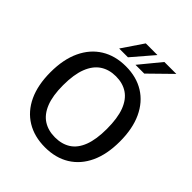

<svg xmlns="http://www.w3.org/2000/svg" viewBox="-252 -1082 1245 1245"><g transform="rotate(45 370.5 -459.5)"><path d="M372 10Q273.5 10 201.8 -33.8Q130 -77.5 91.2 -160.2Q52.5 -243 52.5 -360Q52.5 -478 91.8 -561.2Q131 -644.5 202.8 -688.8Q274.5 -733 372 -733Q469 -733 540.2 -688.8Q611.5 -644.5 650.2 -561.2Q689 -478 689 -360Q689 -243 650.5 -160.5Q612 -78 540.8 -34Q469.5 10 372 10ZM372 -81.5Q435 -81.5 479.8 -110.5Q524.5 -139.5 548 -201Q571.5 -262.5 571.5 -358.5Q571.5 -457 547.8 -519.5Q524 -582 479.2 -611.8Q434.5 -641.5 372 -641.5Q309.5 -641.5 264.2 -611.5Q219 -581.5 194.5 -519Q170 -456.5 170 -358.5Q170 -262 194.5 -200.8Q219 -139.5 264.2 -110.5Q309.5 -81.5 372 -81.5ZM357.5 -929 259 -783.5H339.5L464.5 -929ZM528 -929 408.5 -783.5H489L637.5 -929Z"/></g></svg>

Font: Public Sans Medium
Style: Regular
Weight: 500
Designer: The Public Sans Project Authors: Dan O. Williams and USWDS (Libre Franklin designed by Pablo Impallari and Rodrigo Fuenz
Version: Version 1.007